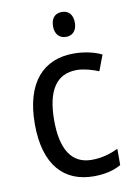

<svg xmlns="http://www.w3.org/2000/svg" viewBox="-85 -793 601 858"><g transform="rotate(-10 215.5 -364.0)"><path d="M257 -738C227 -738 207 -720 207 -681C207 -644 228 -625 257 -625C285 -625 306 -644 306 -681C306 -719 286 -738 257 -738ZM271 10C321 10 362 0 395 -19V-93C360 -76 321 -64 274 -64C184 -64 139 -134 139 -266C139 -401 184 -471 277 -471C308 -471 347 -460 376 -448L403 -519C372 -535 325 -546 276 -546C140 -546 51 -455 51 -265C51 -78 137 10 271 10Z"/></g></svg>

Font: Noto Sans Malayalam SemiCondensed
Style: Regular
Weight: 400
Width: 4
Designer: Jelle Bosma - Monotype Design Team
Foundry: Monotype Imaging Inc.
Version: Version 2.104